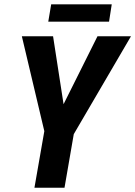

<svg xmlns="http://www.w3.org/2000/svg" viewBox="-20 -881 635 901"><path d="M229 -710.9 278.3 -392.1 437.5 -710.9H594.7L326.2 -251.5L282.7 0H141.6L188 -265.6L82.5 -710.9ZM504.4 -860.8 491.7 -779.3H206.5L220.2 -860.8Z"/></svg>

Font: Roboto Condensed
Style: Bold Italic
Weight: 700
Italic angle: -12°
Designer: Christian Robertson
Foundry: Google
Version: Version 3.0